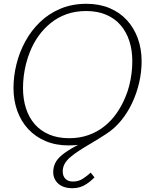

<svg xmlns="http://www.w3.org/2000/svg" viewBox="-20 -748 796 1010"><path d="M433 -690Q377 -690 330.5 -673.5Q284 -657 247 -627Q210 -597 182.5 -558.5Q155 -520 137 -474Q125 -444 117 -412.5Q109 -381 105 -348.5Q101 -316 101 -285Q101 -227 116.5 -178.5Q132 -130 162.5 -95Q193 -60 238.5 -40.5Q284 -21 344 -21Q399 -21 445.5 -37.5Q492 -54 529 -83.5Q566 -113 593.5 -152.5Q621 -192 639 -236Q652 -266 660 -298Q668 -330 672 -362Q676 -394 676 -426Q676 -484 660.5 -532Q645 -580 614.5 -615.5Q584 -651 538.5 -670.5Q493 -690 433 -690ZM725 -426Q725 -369 712 -313Q699 -257 675 -206Q651 -155 616.5 -113Q582 -71 538 -43Q495 -15 459 6Q423 27 395.5 45Q368 63 349 79.5Q330 96 320 114Q310 132 310 154Q310 178 324 192.5Q338 207 364 207Q393 207 416 192Q439 177 457 160L477 185Q452 211 424 226.5Q396 242 361 242Q313 242 286.5 218Q260 194 260 157Q260 132 270.5 110Q281 88 306.5 67Q332 46 375 22.5Q418 -1 481 -30L443 3Q428 8 411.5 11Q395 14 377.5 15.5Q360 17 342 17Q274 17 220.5 -5.5Q167 -28 129 -68.5Q91 -109 71 -164.5Q51 -220 51 -285Q51 -347 66.5 -410Q82 -473 113 -530Q144 -587 190 -631.5Q236 -676 297.5 -702Q359 -728 435 -728Q502 -728 556 -705.5Q610 -683 647.5 -642Q685 -601 705 -546Q725 -491 725 -426Z"/></svg>

Font: Roboto Serif 20pt Thin
Style: Italic
Weight: 250
Italic angle: -10°
Version: Version 1.007